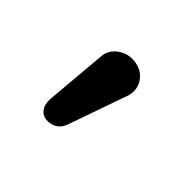

<svg xmlns="http://www.w3.org/2000/svg" viewBox="-69 -209 458 458"><g transform="rotate(45 160.0 20.0)"><path d="M214 -37C215 -42 216 -47 216 -52C216 -76 197 -104 158 -104C131 -104 105 -84 102 -59L88 102C88 104 88 106 88 108C88 127 99 144 120 144C139 144 153 135 160 117Z"/></g></svg>

Font: Dongle
Style: Regular
Weight: 400
Designer: Yanghee Ryu
Foundry: Yanghee Ryu
Version: Version 2.000